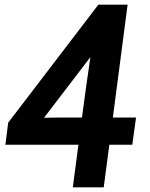

<svg xmlns="http://www.w3.org/2000/svg" viewBox="-20 -800 640 820"><path d="M423 0H291L315 -182H3L15 -276L400 -780H525L462 -298H561L545 -182H447ZM168 -297 232 -298H330Q347 -427 366 -556Z"/></svg>

Font: Tanohe Sans SemiBold
Style: Italic
Weight: 600
Designer: Village Type and Design LLC & Cristiano Sobral
Foundry: Cooper Hewitt Smithsonian Design Museum
Version: Version 1.00;September 29, 2021;FontCreator 13.0.0.2655 64-b